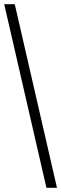

<svg xmlns="http://www.w3.org/2000/svg" viewBox="-20 -770 290 910"><path d="M200 120 0 -750H50L250 120Z"/></svg>

Font: Spectral
Style: Regular
Weight: 400
Designer: Jean-Baptiste Levee
Foundry: Production Type
Version: Version 2.001